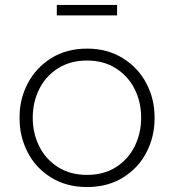

<svg xmlns="http://www.w3.org/2000/svg" viewBox="-20 -737 701 774"><path d="M59 -257V-267Q59 -338 92 -401Q125 -464 186.5 -502.5Q248 -541 331 -541Q413 -541 475 -502.5Q537 -464 570 -401Q603 -338 603 -267V-257Q603 -187 571 -124Q539 -61 477 -22Q415 17 331 17Q247 17 185 -22Q123 -61 91 -124Q59 -187 59 -257ZM549 -262Q549 -326 522.5 -378.5Q496 -431 446.5 -462Q397 -493 331 -493Q264 -493 214.5 -462Q165 -431 138.5 -378.5Q112 -326 112 -262Q112 -200 138 -147.5Q164 -95 213.5 -63.5Q263 -32 331 -32Q399 -32 448 -63.5Q497 -95 523 -147.5Q549 -200 549 -262ZM209 -717H452V-675H209Z"/></svg>

Font: Sora-SIA ExtraLight
Style: Regular
Weight: 200
Designer: Jonathan Barnbrook, Julián Moncada
Foundry: Barnbrook Fonts
Version: Version 2.000